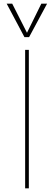

<svg xmlns="http://www.w3.org/2000/svg" viewBox="-20 -1020 291 1040"><path d="M112.5 -818.8 16.2 -1000H46.2L126.2 -842.5L203.8 -1000H235L137.5 -818.8ZM116.2 0V-750H136.2V0Z"/></svg>

Font: Now Thin
Style: Regular
Weight: 250
Designer: Alfredo Marco Pradil
Foundry: Alfredo Marco Pradil
Version: Version 1.002;PS 001.002;hotconv 1.0.88;makeotf.lib2.5.64775